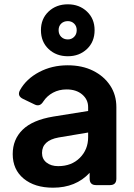

<svg xmlns="http://www.w3.org/2000/svg" viewBox="-20 -859 620 891"><path d="M226 12Q141 12 90 -30Q39 -72 39 -144Q39 -212 85 -257Q131 -302 227 -318L389 -344V-362Q389 -397 361.5 -420.5Q334 -444 289 -444Q254 -444 226 -429Q198 -414 181 -388Q165 -362 141 -374L87 -400Q58 -414 73 -441Q102 -493 161.5 -524.5Q221 -556 294 -556Q361 -556 411.5 -531Q462 -506 491 -462.5Q520 -419 520 -362V-30Q520 0 490 0H426Q396 0 396 -30V-57Q332 12 226 12ZM175 -149Q175 -121 196 -104.5Q217 -88 250 -88Q312 -88 350.5 -126.5Q389 -165 389 -222V-244L252 -221Q175 -207 175 -149ZM295 -598Q241 -598 205.5 -631.5Q170 -665 170 -719Q170 -772 205.5 -805.5Q241 -839 295 -839Q348 -839 383.5 -805.5Q419 -772 419 -719Q419 -665 383.5 -631.5Q348 -598 295 -598ZM295 -676Q312 -676 324 -688Q336 -700 336 -719Q336 -738 324 -749.5Q312 -761 295 -761Q276 -761 264 -749.5Q252 -738 252 -719Q252 -700 264 -688Q276 -676 295 -676Z"/></svg>

Font: Pitagon Sans Text
Style: Bold
Weight: 700
Designer: Travis Tran
Foundry: Pitagon
Version: Version 1.001; ttfautohint (v1.8.4.7-5d5b);gftools[0.9.26]